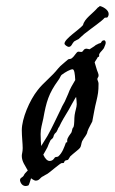

<svg xmlns="http://www.w3.org/2000/svg" viewBox="-20 -587 384 643"><path d="M330 -431C331 -434 334 -439 334 -444C334 -446 333 -452 329 -452C320 -452 320 -445 317 -443C314 -442 309 -441 305 -438C300 -437 298 -433 294 -431L280 -422L270 -424C258 -424 260 -413 252 -413C250 -413 246 -414 243 -414C235 -414 232 -400 219 -391C216 -389 211 -390 208 -388C196 -377 183 -368 175 -358C152 -329 125 -310 106 -285C79 -251 53 -190 53 -151C53 -130 56 -107 56 -91C56 -78 53 -72 53 -65C53 -45 65 -32 73 -16C73 -16 72 -15 72 -15C67 -9 62 -6 60 0C55 9 47 7 47 17C47 19 51 36 66 36C69 36 72 35 75 34C77 33 81 20 84 10C90 15 97 18 99 18C113 18 113 8 125 3C129 0 134 -2 139 -5C146 -9 182 -41 187 -41C188 -41 191 -41 192 -41C195 -41 195 -46 197 -48C200 -51 205 -50 208 -52C210 -54 213 -60 215 -63C224 -72 246 -88 248 -92C252 -97 252 -107 255 -114C262 -128 271 -134 273 -147C276 -157 287 -175 289 -180C294 -205 297 -226 303 -249C308 -271 310 -280 310 -307C310 -313 306 -319 306 -322C306 -327 310 -328 310 -333C311 -340 305 -349 303 -358L297 -378C299 -383 305 -390 307 -395C308 -397 312 -396 312 -399C312 -401 312 -402 312 -404C312 -404 312 -405 312 -405C317 -416 327 -420 330 -431ZM223 -355C229 -355 231 -339 232 -319C223 -304 214 -289 208 -272C204 -264 201 -255 197 -247C193 -239 188 -232 185 -224C169 -192 155 -160 139 -132L118 -98C117 -109 116 -123 116 -138C116 -157 121 -170 125 -190C135 -246 143 -274 175 -318C180 -324 183 -333 186 -336C199 -346 216 -355 223 -355ZM237 -238C237 -228 232 -216 230 -202C228 -189 230 -173 226 -161C221 -157 222 -149 219 -143C216 -138 205 -126 205 -117C205 -115 205 -113 205 -111C205 -109 202 -111 201 -110C195 -94 189 -75 175 -63C172 -61 167 -62 164 -60C161 -56 157 -48 146 -48C139 -48 131 -55 125 -69C130 -78 135 -86 139 -94C141 -99 145 -110 149 -117C151 -120 155 -122 157 -125C160 -129 159 -133 162 -137C163 -140 167 -142 169 -145C171 -149 175 -156 175 -158C175 -160 176 -159 177 -160C187 -182 198 -199 210 -219C218 -233 225 -247 233 -260L235 -262C236 -253 237 -245 237 -238ZM340 -529C343 -533 344 -537 344 -540C344 -555 322 -566 313 -567V-565C313 -564 308 -563 307 -561C290 -541 263 -525 258 -503C246 -488 196 -457 196 -441C196 -437 205 -430 211 -430C220 -431 221 -441 228 -448C232 -451 238 -453 243 -456C250 -462 258 -470 263 -474C291 -496 321 -516 330 -527C332 -529 338 -527 340 -529Z"/></svg>

Font: Jim Nightshade
Style: Regular
Weight: 400
Designer: Astigmatic (AOETI)
Foundry: Astigmatic (AOETI)
Version: Version 1.000